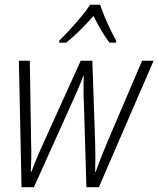

<svg xmlns="http://www.w3.org/2000/svg" viewBox="-20 -785 664 805"><path d="M70.3 0 59.1 -530.3H105L110.4 -188Q111.8 -150.9 111.1 -120.8Q110.4 -90.8 109.4 -64.9H111.8Q117.7 -81.5 125.5 -101.1Q133.3 -120.6 142.6 -141.6Q151.9 -162.6 161.6 -184.1L318.4 -530.3H367.2L378.9 -188Q379.9 -158.2 379.9 -125.2Q379.9 -92.3 378.9 -64H380.9Q387.7 -83 395.3 -102.8Q402.8 -122.6 411.9 -145Q420.9 -167.5 431.6 -192.9L575.7 -530.3H624L394.5 0H342.3L331.5 -360.4Q330.6 -377.9 330.3 -394.8Q330.1 -411.6 330.3 -429.4Q330.6 -447.3 331.1 -466.8H329.1Q322.8 -449.2 316.2 -433.1Q309.6 -417 302.5 -400.9Q295.4 -384.8 287.1 -366.2L122.1 0ZM228 -606 228.5 -614.3Q249 -634.8 273.2 -661.1Q297.4 -687.5 320.3 -714.8Q343.3 -742.2 357.9 -765.1H399.9Q406.7 -744.1 418.2 -716.1Q429.7 -688 443.4 -660.4Q457 -632.8 467.3 -614.3L466.3 -606H439Q427.7 -621.1 415.8 -639.6Q403.8 -658.2 392.8 -678.2Q381.8 -698.2 372.1 -717.8Q346.2 -689 316.7 -659.4Q287.1 -629.9 257.3 -606Z"/></svg>

Font: Open Sans SemiCondensed Light
Style: Italic
Weight: 300
Width: 4
Italic angle: -12°
Designer: Monotype Design Team
Foundry: Monotype Imaging Inc.
Version: Version 3.000